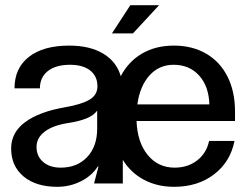

<svg xmlns="http://www.w3.org/2000/svg" viewBox="-20 -708 952 741"><path d="M23 -135Q23 -197 77.5 -237Q132 -277 231 -294Q294 -305 325 -323Q356 -341 356 -375Q356 -414 328 -436Q300 -458 250 -458Q196 -458 165 -434Q134 -410 134 -367H36Q36 -445 91.5 -488.5Q147 -532 247 -532Q327 -532 378.5 -501Q430 -470 446 -414Q476 -471 528.5 -501.5Q581 -532 651 -532Q722 -532 775.5 -501Q829 -470 858 -412.5Q887 -355 887 -278V-241H507Q510 -159 550 -110Q590 -61 654 -61Q705 -61 741 -89Q777 -117 787 -164H885Q869 -83 806 -35Q743 13 652 13Q587 13 536 -14Q485 -41 454 -91V0H343L360 -65H357Q335 -30 292.5 -8.5Q250 13 201 13Q119 13 71 -27Q23 -67 23 -135ZM214 -61Q278 -61 316.5 -102Q355 -143 355 -211V-281Q341 -262 313.5 -251Q286 -240 242 -233Q184 -224 152.5 -200Q121 -176 121 -141Q121 -105 146.5 -83Q172 -61 214 -61ZM788 -305Q786 -375 748.5 -416.5Q711 -458 650 -458Q594 -458 557 -417Q520 -376 510 -305ZM483 -688H594L493 -579H412Z"/></svg>

Font: Non Bureau
Style: Regular
Weight: 400
Designer: Jona Saucedo
Foundry: Non Foundry
Version: Version 1.000; ttfautohint (v1.8.4)